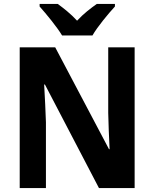

<svg xmlns="http://www.w3.org/2000/svg" viewBox="-20 -954 783 974"><path d="M295 -774H449C474 -818 529 -884 563 -921V-934H471C440 -912 404 -885 371 -849C339 -884 303 -912 273 -934H181V-921C215 -883 270 -816 295 -774ZM663 0V-714H529V-381C530 -324 533 -263 536 -197H533L260 -714H80V0H213V-334C211 -392 208 -456 204 -525H208L482 0Z"/></svg>

Font: Noto Sans Myanmar SemiCondensed
Style: Bold
Weight: 700
Width: 4
Designer: Monotype Design Team
Foundry: Monotype Imaging Inc.
Version: Version 2.107